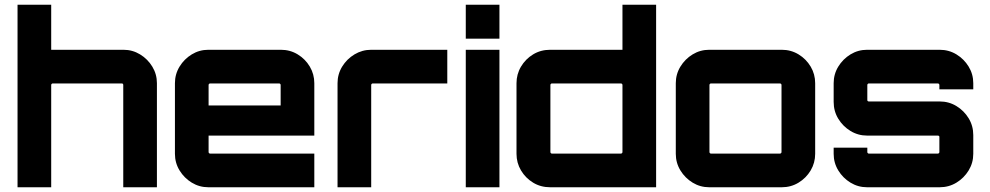

<svg xmlns="http://www.w3.org/2000/svg" viewBox="-20 -790 4175 810"><path d="M54 0V-770H196V-580H501Q539 -580 571 -560.5Q603 -541 622.5 -509Q642 -477 642 -439V0H500V-432Q500 -434 498.5 -436Q497 -438 494 -438H202Q200 -438 198 -436Q196 -434 196 -432V0Z M859 0Q821 0 789 -19.5Q757 -39 737.5 -71Q718 -103 718 -141V-439Q718 -477 737.5 -509Q757 -541 789 -560.5Q821 -580 859 -580H1165Q1204 -580 1236 -560.5Q1268 -541 1287 -509Q1306 -477 1306 -439V-218H860V-148Q860 -146 862 -144Q864 -142 866 -142H1306V0H859ZM860 -345H1164V-432Q1164 -434 1162 -436Q1160 -438 1158 -438H866Q864 -438 862 -436Q860 -434 860 -432Z M1404 0V-439Q1404 -477 1423.5 -509Q1443 -541 1475.5 -560.5Q1508 -580 1546 -580H1867V-438H1552Q1550 -438 1548 -436Q1546 -434 1546 -432V0Z M1945 0V-580H2087V0ZM1945 -627V-770H2087V-627Z M2301 0Q2261 0 2229 -19.5Q2197 -39 2178 -71Q2159 -103 2159 -141V-439Q2159 -477 2178 -509Q2197 -541 2229 -560.5Q2261 -580 2301 -580H2606V-770H2748V0H2301ZM2308 -142H2600Q2602 -142 2604 -144Q2606 -146 2606 -148V-432Q2606 -434 2604 -436Q2602 -438 2600 -438H2308Q2306 -438 2304 -436Q2302 -434 2302 -432V-148Q2302 -146 2304 -144Q2306 -142 2308 -142Z M2972 0Q2934 0 2902 -19.5Q2870 -39 2850.5 -71Q2831 -103 2831 -141V-439Q2831 -477 2850.5 -509Q2870 -541 2902 -560.5Q2934 -580 2972 -580H3278Q3317 -580 3349 -560.5Q3381 -541 3400 -509Q3419 -477 3419 -439V-141Q3419 -103 3400 -71Q3381 -39 3349 -19.5Q3317 0 3278 0H2972ZM2979 -142H3271Q3273 -142 3275 -144Q3277 -146 3277 -148V-432Q3277 -434 3275 -436Q3273 -438 3271 -438H2979Q2977 -438 2975 -436Q2973 -434 2973 -432V-148Q2973 -146 2975 -144Q2977 -142 2979 -142Z M3638 0Q3600 0 3568 -19.5Q3536 -39 3516.5 -71Q3497 -103 3497 -141V-167H3639V-148Q3639 -146 3641 -144Q3643 -142 3645 -142H3937Q3939 -142 3941 -144Q3943 -146 3943 -148V-213Q3943 -215 3941 -216.5Q3939 -218 3937 -218H3638Q3600 -218 3568 -237.5Q3536 -257 3516.5 -289Q3497 -321 3497 -360V-439Q3497 -477 3516.5 -509Q3536 -541 3568 -560.5Q3600 -580 3638 -580H3944Q3983 -580 4015 -560.5Q4047 -541 4066.5 -509Q4086 -477 4086 -439V-413H3943V-432Q3943 -434 3941 -436Q3939 -438 3937 -438H3645Q3643 -438 3641 -436Q3639 -434 3639 -432V-367Q3639 -365 3641 -363.5Q3643 -362 3645 -362H3944Q3983 -362 4015 -342.5Q4047 -323 4066.5 -291Q4086 -259 4086 -220V-141Q4086 -103 4066.5 -71Q4047 -39 4015 -19.5Q3983 0 3944 0H3638Z"/></svg>

Font: Orbitron ExtraBold
Style: Regular
Weight: 800
Designer: Matt McInerney
Foundry: The League of Moveable Type
Version: Version 2.001